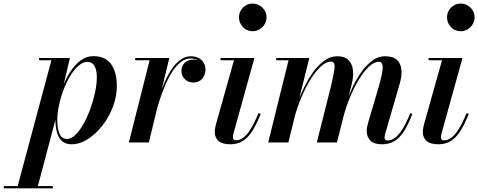

<svg xmlns="http://www.w3.org/2000/svg" viewBox="-130 -776 2605 1046"><path d="M-37 250 150 -447.5H83V-460H251L209.5 -285L187 -202.5L182 -161L73 250ZM-109.5 250V237.5H158V250ZM235.5 -19Q258 -19 281 -41.5Q304 -64 325 -101.2Q346 -138.5 362.2 -183.5Q378.5 -228.5 388 -273.5Q397.5 -318.5 397.5 -356Q397.5 -394.5 384.8 -416.8Q372 -439 346 -439Q322 -439 298.2 -418.5Q274.5 -398 253.5 -363.8Q232.5 -329.5 216.5 -287.5Q200.5 -245.5 191.2 -202.2Q182 -159 182 -121Q182 -75.5 194.2 -47.2Q206.5 -19 235.5 -19ZM260 10Q226.5 10 207.2 -8Q188 -26 180 -56Q172 -86 172 -122Q172 -150.5 178.2 -187Q184.5 -223.5 196.8 -262.5Q209 -301.5 226.8 -338.5Q244.5 -375.5 267.5 -405.2Q290.5 -435 318 -452.5Q345.5 -470 377.5 -470Q444.5 -470 475.5 -426.2Q506.5 -382.5 506.5 -307.5Q506.5 -250 485 -193.8Q463.5 -137.5 427.5 -91.5Q391.5 -45.5 348 -17.8Q304.5 10 260 10Z M572 0 685 -447.5H606.5V-460H792.5L681 0ZM710 -152.5Q719 -191 732.2 -234.5Q745.5 -278 763 -319.5Q780.5 -361 802.5 -395Q824.5 -429 851.2 -449.2Q878 -469.5 909.5 -469.5Q945.5 -469.5 967.5 -449.2Q989.5 -429 989.5 -397Q989.5 -367.5 971.5 -347Q953.5 -326.5 924 -326.5Q896 -326.5 877.2 -344.5Q858.5 -362.5 858.5 -390Q858.5 -417 876.8 -434.2Q895 -451.5 924.5 -451.5Q951.5 -451.5 970 -437.2Q988.5 -423 988.5 -397L976.5 -397.5Q976.5 -423.5 958.5 -440.5Q940.5 -457.5 909.5 -457.5Q880 -457.5 854.5 -437.5Q829 -417.5 807.8 -384.2Q786.5 -351 769.5 -310.8Q752.5 -270.5 739.2 -229.2Q726 -188 717.5 -152.5Z M1125 10Q1080.5 10 1060.2 -8.2Q1040 -26.5 1040 -57Q1040 -68 1042 -78.5Q1044 -89 1046 -97L1144.5 -447.5H1071.5V-460H1256L1141 -45.5Q1140 -41.5 1139.5 -37.2Q1139 -33 1139 -29Q1139 -22 1142.5 -16.8Q1146 -11.5 1155 -11.5Q1175 -11.5 1194.5 -25Q1214 -38.5 1234.5 -71Q1255 -103.5 1278.5 -159.5L1290.5 -155.5Q1267.5 -98.5 1244.2 -62Q1221 -25.5 1192.5 -7.8Q1164 10 1125 10ZM1246.5 -606Q1225.5 -606 1208.5 -616.5Q1191.5 -627 1181.8 -644.2Q1172 -661.5 1172 -681.5Q1172 -702 1181.8 -719Q1191.5 -736 1208.5 -746.2Q1225.5 -756.5 1246.5 -756.5Q1267.5 -756.5 1284.5 -746.2Q1301.5 -736 1311.8 -719Q1322 -702 1322 -681.5Q1322 -661.5 1311.8 -644.2Q1301.5 -627 1284.5 -616.5Q1267.5 -606 1246.5 -606Z M1951.5 10Q1907 10 1887.5 -10.2Q1868 -30.5 1868 -62.5Q1868 -73.5 1870.2 -85Q1872.5 -96.5 1875 -105.5L1934.5 -308Q1953.5 -373.5 1954.8 -406.5Q1956 -439.5 1933.5 -439.5Q1908.5 -439.5 1880.5 -413.5Q1852.5 -387.5 1825.8 -343.8Q1799 -300 1776.5 -245.2Q1754 -190.5 1739 -133H1730.5Q1745.5 -190 1768.5 -249.2Q1791.5 -308.5 1822 -358.5Q1852.5 -408.5 1889.2 -439Q1926 -469.5 1968 -469.5Q2012.5 -469.5 2033.5 -448.8Q2054.5 -428 2057 -394Q2059.5 -360 2047.5 -319.5L1968.5 -47.5Q1967 -42.5 1966 -36.5Q1965 -30.5 1965 -25.5Q1965 -19 1969 -14.8Q1973 -10.5 1981 -10.5Q2000 -10.5 2020 -24Q2040 -37.5 2061.2 -70Q2082.5 -102.5 2105 -159.5L2116.5 -155.5Q2093.5 -96 2070 -59.8Q2046.5 -23.5 2018 -6.8Q1989.5 10 1951.5 10ZM1331 0 1442 -447.5H1375V-460H1555L1441 0ZM1596 0 1673.5 -308Q1689.5 -374.5 1692.5 -407.5Q1695.5 -440.5 1672.5 -440.5Q1647.5 -440.5 1618.8 -414.5Q1590 -388.5 1562.5 -344.2Q1535 -300 1511.8 -245.2Q1488.5 -190.5 1473.5 -133H1465Q1480 -189.5 1503.8 -248.8Q1527.5 -308 1558.8 -358Q1590 -408 1627.8 -438.8Q1665.5 -469.5 1707.5 -469.5Q1748 -469.5 1768.5 -448.8Q1789 -428 1792.8 -394Q1796.5 -360 1786.5 -319.5L1705.5 0Z M2258.5 10Q2214 10 2193.8 -8.2Q2173.5 -26.5 2173.5 -57Q2173.5 -68 2175.5 -78.5Q2177.5 -89 2179.5 -97L2278 -447.5H2205V-460H2389.5L2274.5 -45.5Q2273.5 -41.5 2273 -37.2Q2272.5 -33 2272.5 -29Q2272.5 -22 2276 -16.8Q2279.5 -11.5 2288.5 -11.5Q2308.5 -11.5 2328 -25Q2347.5 -38.5 2368 -71Q2388.5 -103.5 2412 -159.5L2424 -155.5Q2401 -98.5 2377.8 -62Q2354.5 -25.5 2326 -7.8Q2297.5 10 2258.5 10ZM2380 -606Q2359 -606 2342 -616.5Q2325 -627 2315.2 -644.2Q2305.5 -661.5 2305.5 -681.5Q2305.5 -702 2315.2 -719Q2325 -736 2342 -746.2Q2359 -756.5 2380 -756.5Q2401 -756.5 2418 -746.2Q2435 -736 2445.2 -719Q2455.5 -702 2455.5 -681.5Q2455.5 -661.5 2445.2 -644.2Q2435 -627 2418 -616.5Q2401 -606 2380 -606Z"/></svg>

Font: Bodoni Moda 18pt SemiBold
Style: Italic
Weight: 600
Italic angle: -13°
Designer: Owen Earl
Foundry: indestructible type
Version: Version 2.005